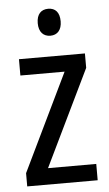

<svg xmlns="http://www.w3.org/2000/svg" viewBox="-53 -774 459 809"><g transform="rotate(-5 176.5 -369.0)"><path d="M182 -738C152 -738 133 -719 133 -681C133 -644 152 -624 182 -624C211 -624 230 -644 230 -681C230 -719 212 -738 182 -738ZM327 0V-69H123L320 -476V-537H41V-468H228L29 -56V0Z"/></g></svg>

Font: Noto Sans Sinhala Condensed
Style: Regular
Weight: 400
Width: 3
Designer: Jelle Bosma - Monotype Design Team
Foundry: Monotype Imaging Inc.
Version: Version 2.006